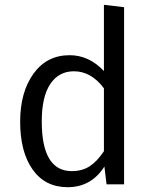

<svg xmlns="http://www.w3.org/2000/svg" viewBox="-20 -768 635 800"><path d="M279 -55Q323 -55 354 -75.5Q385 -96 413 -138V-400Q360 -471 288 -471Q225 -471 189.5 -418Q154 -365 154 -262Q154 -55 279 -55ZM497 -738V0H424L415 -74Q360 12 262 12Q168 12 116 -61.5Q64 -135 64 -261Q64 -384 119.5 -461Q175 -538 270 -538Q351 -538 413 -472V-748Z"/></svg>

Font: FiraSans
Style: Regular
Weight: 350
Designer: Carrois Corporate & Edenspiekermann AG
Foundry: Carrois Corporate GbR & Edenspiekermann AG
Version: Version 3.106;PS 003.106;hotconv 1.0.70;makeotf.lib2.5.58329